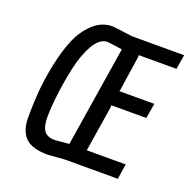

<svg xmlns="http://www.w3.org/2000/svg" viewBox="-130 -861 986 996"><g transform="rotate(20 362.5 -363.5)"><path d="M326 -734Q336 -734 436 -720H725L712 -640H504V-629L475 -435L473 -430H666L652 -347H459V-335L421 -95L419 -84H634L621 0H328L238 7Q148 7 111.5 -30.5Q75 -68 75 -141.5Q75 -215 80.5 -283.5Q86 -352 103 -435.5Q120 -519 146.5 -583Q173 -647 219.5 -690.5Q266 -734 326 -734ZM328 -649Q286 -649 253 -592Q220 -535 202.5 -453Q185 -371 176.5 -298Q168 -225 168 -175Q168 -125 185.5 -101Q203 -77 245 -77L323 -84L411 -638Q337 -649 328 -649Z"/></g></svg>

Font: Economica
Style: Bold Italic
Weight: 700
Designer: Vicente Lamonaca
Foundry: Vicente Lamonaca
Version: Version 1.100